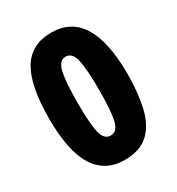

<svg xmlns="http://www.w3.org/2000/svg" viewBox="-163 -764 809 878"><g transform="rotate(-30 241.0 -324.5)"><path d="M447 -323Q447 -227 430 -151Q413 -75 368 -31.5Q323 12 240 12Q138 12 86 -70.5Q34 -153 34 -324Q34 -497 83 -579Q132 -661 239 -661Q447 -661 447 -323ZM183 -324Q183 -215 194 -166Q205 -117 240 -117Q276 -117 287 -167.5Q298 -218 298 -324Q298 -433 287 -483Q276 -533 240 -533Q206 -533 194.5 -481.5Q183 -430 183 -324Z"/></g></svg>

Font: Noto Sans Telugu ExtraCondensed ExtraBold
Style: Regular
Weight: 800
Width: 2
Designer: Jelle Bosma - Monotype Design Team
Foundry: Monotype Imaging Inc.
Version: Version 2.005; ttfautohint (v1.8.4.7-5d5b)